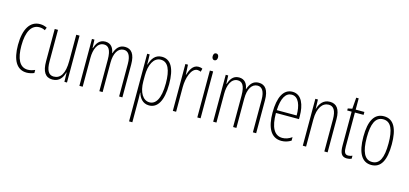

<svg xmlns="http://www.w3.org/2000/svg" viewBox="-75 -1358 4458 2092"><g transform="rotate(15 2153.5 -312.5)"><path d="M214 -56C241 -56 274 -63 298 -74V-109C271 -97 244 -90 218 -90C124 -90 84 -183 84 -325C84 -488 136 -570 223 -570C246 -570 267 -565 287 -554L300 -586C277 -598 251 -605 221 -605C111 -605 46 -506 46 -324C46 -157 100 -56 214 -56Z M668 -595H631V-299C631 -156 586 -91 510 -91C455 -91 425 -136 425 -240V-595H388V-231C388 -115 424 -56 505 -56C584 -56 618 -113 633 -170H636L639 -66H668Z M1180 -605C1115 -605 1084 -563 1063 -503H1060C1052 -557 1024 -605 957 -605C886 -605 859 -549 843 -501H840L836 -595H808V-66H845V-392C845 -483 876 -571 952 -571C999 -571 1033 -537 1033 -420V-66H1070V-398C1070 -504 1110 -571 1175 -571C1222 -571 1256 -533 1256 -433V-66H1293V-437C1293 -553 1252 -605 1180 -605Z M1596 -605C1519 -605 1484 -548 1465 -482H1462L1459 -595H1431V168H1468V-95C1468 -125 1467 -151 1466 -166H1469C1484 -112 1521 -56 1595 -56C1688 -56 1748 -144 1748 -336C1748 -517 1695 -605 1596 -605ZM1592 -571C1674 -571 1711 -487 1711 -336C1711 -155 1658 -90 1591 -90C1518 -90 1468 -169 1468 -294V-357C1468 -482 1513 -571 1592 -571Z M2008 -603C1945 -603 1916 -537 1899 -482H1897L1891 -595H1862V-66H1899V-344C1899 -447 1937 -566 2007 -566C2021 -566 2036 -561 2045 -557L2054 -593C2039 -601 2022 -603 2008 -603Z M2157 -793C2135 -793 2127 -775 2127 -754C2127 -733 2137 -716 2156 -716C2175 -716 2187 -731 2187 -755C2187 -775 2179 -793 2157 -793ZM2175 -595H2138V-66H2175Z M2689 -605C2624 -605 2593 -563 2572 -503H2569C2561 -557 2533 -605 2466 -605C2395 -605 2368 -549 2352 -501H2349L2345 -595H2317V-66H2354V-392C2354 -483 2385 -571 2461 -571C2508 -571 2542 -537 2542 -420V-66H2579V-398C2579 -504 2619 -571 2684 -571C2731 -571 2765 -533 2765 -433V-66H2802V-437C2802 -553 2761 -605 2689 -605Z M3069 -605C2966 -605 2916 -499 2916 -330C2916 -163 2968 -56 3088 -56C3130 -56 3166 -69 3196 -88V-127C3160 -102 3126 -90 3090 -90C2998 -90 2953 -175 2953 -335H3213V-369C3213 -491 3175 -605 3069 -605ZM3069 -572C3147 -572 3179 -478 3178 -367H2954C2960 -505 3002 -572 3069 -572Z M3491 -605C3416 -605 3378 -549 3362 -491H3360L3357 -595H3328V-66H3365V-371C3365 -505 3418 -571 3487 -571C3540 -571 3571 -529 3571 -428V-66H3608V-439C3608 -554 3566 -605 3491 -605Z M3833 -90C3793 -90 3783 -119 3783 -181V-562H3881V-595H3783V-722H3755L3745 -595L3696 -585V-562H3746V-182C3746 -99 3764 -56 3827 -56C3848 -56 3864 -60 3879 -67V-101C3868 -95 3850 -90 3833 -90Z M4261 -331C4261 -503 4214 -605 4101 -605C3992 -605 3940 -510 3940 -333C3940 -150 3995 -56 4102 -56C4209 -56 4261 -148 4261 -331ZM3978 -333C3978 -487 4014 -571 4101 -571C4191 -571 4224 -482 4224 -332C4224 -167 4186 -90 4102 -90C4017 -90 3978 -174 3978 -333Z"/></g></svg>

Font: Noto Sans Malayalam UI ExtraCondensed ExtraLight
Style: Regular
Weight: 200
Width: 2
Designer: Jelle Bosma - Monotype Design Team
Foundry: Monotype Imaging Inc.
Version: Version 2.104